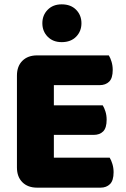

<svg xmlns="http://www.w3.org/2000/svg" viewBox="-20 -861 581 884"><path d="M58 -513Q58 -556 83 -581Q108 -606 151 -606H481Q488 -595 493.5 -577Q499 -559 499 -539Q499 -501 482.5 -485Q466 -469 439 -469H228V-376H453Q460 -365 465.5 -347.5Q471 -330 471 -310Q471 -272 455 -256Q439 -240 412 -240H228V-135H485Q492 -124 497.5 -106Q503 -88 503 -68Q503 -30 486.5 -13.5Q470 3 443 3H151Q108 3 83 -22Q58 -47 58 -90ZM175 -754Q175 -791 199.5 -816Q224 -841 264 -841Q306 -841 330.5 -816Q355 -791 355 -754Q355 -717 330.5 -692Q306 -667 264 -667Q224 -667 199.5 -692Q175 -717 175 -754Z"/></svg>

Font: Baloo
Style: Regular
Weight: 400
Designer: Sarang Kulkarni and Ek Type
Foundry: Ek Type
Version: Version 1.100;PS 1.000;hotconv 1.0.88;makeotf.lib2.5.647800;